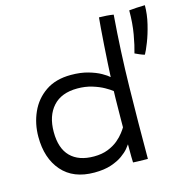

<svg xmlns="http://www.w3.org/2000/svg" viewBox="-105 -810 895 912"><g transform="rotate(-15 343.0 -354.0)"><path d="M439 -1.5Q438.5 -10.5 438.2 -29Q438 -47.5 438 -65.5Q438 -83.5 438 -91Q435 -86 423.2 -71.8Q411.5 -57.5 389.2 -41.5Q367 -25.5 332.8 -14Q298.5 -2.5 250 -2.5Q147 -2.5 91.5 -66Q36 -129.5 36 -235Q36 -299.5 61 -355.2Q86 -411 136 -445.2Q186 -479.5 261 -479.5Q308.5 -479.5 345.2 -469Q382 -458.5 406.5 -444.5Q431 -430.5 441.5 -420.5Q442.5 -445.5 445 -487.5Q447.5 -529.5 450.5 -575.2Q453.5 -621 456.5 -657.8Q459.5 -694.5 461 -709Q478 -709 498 -707.5Q518 -706 532 -703.5Q518 -527.5 514.8 -353Q511.5 -178.5 511.5 0.5Q504.5 0.5 489.8 0.2Q475 0 460.2 -0.5Q445.5 -1 439 -1.5ZM268 -77Q307.5 -77 337 -88.8Q366.5 -100.5 386.8 -117.5Q407 -134.5 419.2 -150.8Q431.5 -167 436 -175Q436 -187.5 436.2 -212Q436.5 -236.5 436.8 -264.8Q437 -293 437.5 -317Q438 -341 438.5 -352.5Q426.5 -362.5 402.5 -376Q378.5 -389.5 345.5 -399.5Q312.5 -409.5 274 -409.5Q195 -409.5 153.8 -363.5Q112.5 -317.5 112.5 -238.5Q112.5 -158 152.8 -117.5Q193 -77 268 -77ZM686.5 -708.5Q686.5 -663.5 675.2 -617Q664 -570.5 649.5 -533.8Q635 -497 626 -481.5Q617.5 -483 601.5 -490Q585.5 -497 579.5 -500Q590 -535 599.2 -587.5Q608.5 -640 608.5 -704Q620.5 -705.5 646.2 -707Q672 -708.5 686.5 -708.5Z"/></g></svg>

Font: Grandstander Light
Style: Regular
Weight: 300
Designer: Tyler Finck
Foundry: Etcetera Type Co
Version: Version 1.200; ttfautohint (v1.8.3)